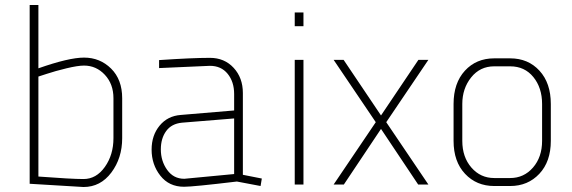

<svg xmlns="http://www.w3.org/2000/svg" viewBox="-20 -740 2292 770"><path d="M99 -720H134V-466Q256 -509 317 -509Q381 -509 425.5 -465Q470 -421 470 -346V-186Q470 -106 426.5 -48Q383 10 315 10L99 -3ZM134 -433V-32Q266 -22 315 -22Q366 -22 400.5 -70.5Q435 -119 435 -186V-346Q435 -403 400.5 -440Q366 -477 317 -477Q292 -477 246.5 -466Q201 -455 168 -444Z M618 -467V-499Q750 -508 822 -508Q880 -508 917 -468Q954 -428 954 -367V-39L1030 -24L1025 6L930 -12Q755 9 718 9Q658 9 623 -35.5Q588 -80 588 -140Q588 -197 620 -236Q652 -275 705 -279L919 -297V-363Q919 -412 893 -444Q867 -476 822 -476ZM919 -42V-265L710 -248Q668 -244 646.5 -214.5Q625 -185 625 -141Q625 -94 650.5 -58.5Q676 -23 719 -23Z M1162 0V-500H1197V0ZM1162 -635V-690H1197V-635Z M1487 -250 1318 -500H1358L1508 -277L1658 -500H1698L1529 -250L1698 0H1657L1508 -223L1359 0H1318Z M2026 6H1962Q1891 6 1845 -43Q1799 -92 1799 -175V-323Q1799 -407 1844.5 -456.5Q1890 -506 1962 -506H2026Q2098 -506 2143.5 -456.5Q2189 -407 2189 -323V-175Q2189 -92 2143 -43Q2097 6 2026 6ZM2154 -175V-323Q2154 -388 2119 -431Q2084 -474 2026 -474H1962Q1905 -474 1869.5 -429.5Q1834 -385 1834 -323V-175Q1834 -110 1870.5 -68Q1907 -26 1962 -26H2026Q2081 -26 2117.5 -68Q2154 -110 2154 -175Z"/></svg>

Font: TypoPRO Titillium Title
Style: Regular
Weight: 250
Designer: Campivisivi
Foundry: Accademia di Belle Arti di Urbino and students of MA course of Visual design
Version: 1.000